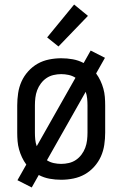

<svg xmlns="http://www.w3.org/2000/svg" viewBox="-20 -785 540 847"><path d="M120 42 57 10 96 -59Q85 -74 77 -91Q69 -108 64 -126Q59 -144 57.5 -162.5Q56 -181 56 -200V-320Q56 -347 60 -374Q64 -401 75 -425.5Q86 -450 104.5 -470.5Q123 -491 146 -504Q169 -517 196 -522.5Q223 -528 250 -528Q276 -528 301 -523.5Q326 -519 349 -507L380 -562L443 -530L404 -461Q415 -446 423 -429Q431 -412 436 -394Q441 -376 442.5 -357.5Q444 -339 444 -320V-200Q444 -173 440 -146Q436 -119 425 -94.5Q414 -70 395.5 -49.5Q377 -29 354 -16Q331 -3 304 2.5Q277 8 250 8Q224 8 199 3.5Q174 -1 151 -13ZM142 -140 313 -442Q299 -451 282.5 -454.5Q266 -458 250 -458Q233 -458 216 -454Q199 -450 185 -440.5Q171 -431 160.5 -417Q150 -403 144 -387Q138 -371 136 -354Q134 -337 134 -320V-200Q134 -185 135.5 -169.5Q137 -154 142 -140ZM250 -62Q267 -62 284 -66Q301 -70 315 -79.5Q329 -89 339.5 -103Q350 -117 356 -133Q362 -149 364 -166Q366 -183 366 -200V-320Q366 -335 364.5 -350.5Q363 -366 358 -380L187 -78Q201 -69 217.5 -65.5Q234 -62 250 -62ZM238 -580 188 -620 307 -765 368 -715Z"/></svg>

Font: Iosevka Fuck
Style: Regular
Weight: 400
Monospace: yes
Designer: Belleve Invis
Foundry: Belleve Invis
Version: Version 28.0.7; ttfautohint (v1.8.3)